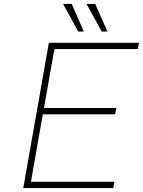

<svg xmlns="http://www.w3.org/2000/svg" viewBox="-20 -954 725 974"><path d="M377 -794 300 -934H344L405 -794ZM496 -794 419 -934H463L525 -794ZM98 0 228 -737H685L679 -705H256L203 -406H570L564 -374H197L137 -32H560L555 0Z"/></svg>

Font: Tomorrow ExtraLight
Style: Italic
Weight: 275
Italic angle: -10°
Designer: Tony de Marco, Monica Rizzolli
Foundry: Just in Type
Version: Version 2.002